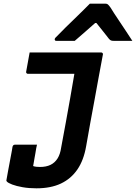

<svg xmlns="http://www.w3.org/2000/svg" viewBox="-20 -823 739 1043"><path d="M141 -538Q206 -538 270.5 -538Q335 -538 400 -538Q465 -538 529 -538Q533 -538 535 -536.5Q537 -535 538.5 -532.5Q540 -530 539 -527Q527 -465 516 -403.5Q505 -342 493.5 -280Q482 -218 470.5 -155.5Q459 -93 448 -29Q435 47 400.5 97.5Q366 148 311 174Q256 200 178 200Q137 200 103 194Q69 188 46.5 179.5Q24 171 17 163Q16 161 15 159Q14 157 15 155Q19 132 24.5 102Q30 72 35.5 43.5Q41 15 44.5 -4.5Q48 -24 48 -26Q50 -32 53 -34.5Q56 -37 61 -37Q91 -37 121 -37Q151 -37 181 -37L177 -19Q175 -4 172 11Q169 26 167 39Q165 52 163 62.5Q161 73 160 79Q168 82 178 83Q188 84 197 84Q231 84 254.5 72.5Q278 61 292.5 38Q307 15 312 -20Q325 -88 337 -155Q349 -222 361 -288.5Q373 -355 384 -422H358Q330 -422 301.5 -422Q273 -422 245 -422Q217 -422 188 -422Q159 -422 131 -422Q127 -422 124 -425.5Q121 -429 122 -433Q127 -459 131.5 -485.5Q136 -512 141 -538ZM468 -803Q490 -803 511 -803Q532 -803 554 -803Q561 -803 566 -799Q571 -795 581 -781Q586 -772 599.5 -751.5Q613 -731 631 -704Q649 -677 667 -650Q685 -623 699 -601Q674 -601 649.5 -601Q625 -601 600 -601Q589 -601 583.5 -603Q578 -605 572 -612Q564 -623 542.5 -649.5Q521 -676 487 -719L532 -698H470L523 -721Q475 -678 443 -650.5Q411 -623 386 -601H287Q282 -601 280.5 -602Q279 -603 278 -605.5Q277 -608 277 -610Q278 -615 282 -619Q286 -623 301 -638Q314 -652 337 -674.5Q360 -697 386 -722Q412 -747 434 -769Q456 -791 468 -803Z"/></svg>

Font: RecMonoLinear Nerd Font Mono
Style: Bold Italic
Weight: 700
Italic angle: -10°
Monospace: yes
Version: Version 1.085; ttfautohint (v1.8.4.7-5d5b);Nerd Fonts 3.2.1